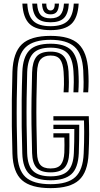

<svg xmlns="http://www.w3.org/2000/svg" viewBox="-20 -1002 536 1032"><path d="M251.8 9.2Q146.2 9.2 98.1 -33.5Q50 -76.2 46.8 -176Q44.5 -251 43.6 -323Q42.8 -395 43.6 -467.6Q44.5 -540.2 46.8 -616.5Q50.5 -719 97.6 -764.1Q144.8 -809.2 251.8 -809.2Q356.8 -809.2 402.4 -765.2Q448 -721.2 454.2 -623.8Q456.2 -591.8 456.2 -564.8Q456.2 -537.8 454 -505.8H427.5Q429.5 -531.8 429.4 -561.4Q429.2 -591 427.5 -623Q422.5 -714 380.1 -751Q337.8 -788 251.8 -788Q161.2 -788 118.8 -749Q76.2 -710 73.2 -616.2Q70.8 -539 70 -467.6Q69.2 -396.2 70.1 -325.1Q71 -254 73.2 -176.8Q75.8 -88.8 117.2 -50.4Q158.8 -12 251.8 -12Q343.8 -12 384.9 -50.4Q426 -88.8 429.8 -176.8Q431.2 -207.8 431.9 -236.1Q432.5 -264.5 432.5 -293.4Q432.5 -322.2 431.5 -354.5H267V-377.5H457.2Q459.2 -325.5 459.1 -279.4Q459 -233.2 456.2 -176Q451.8 -77 404.5 -33.9Q357.2 9.2 251.8 9.2ZM251.8 -33Q175.8 -33 139 -65.6Q102.2 -98.2 99.8 -178Q97.5 -247 96.6 -318.8Q95.8 -390.5 96.5 -464.9Q97.2 -539.2 100 -615.5Q103 -695 137.6 -731Q172.2 -767 251.8 -767Q327.2 -767 361.9 -733.4Q396.5 -699.8 401.2 -621.2Q403.2 -588.5 403.2 -562.8Q403.2 -537 401 -505.8H374.8Q376.5 -533.8 376.6 -560Q376.8 -586.2 374.8 -619.5Q370.5 -687.8 342 -716.8Q313.5 -745.8 251.8 -745.8Q186 -745.8 157.4 -714.4Q128.8 -683 126.2 -614.8Q124 -543 123.1 -472.2Q122.2 -401.5 123 -328.9Q123.8 -256.2 126 -178.5Q128.5 -110 158.8 -82.1Q189 -54.2 251.8 -54.2Q316.5 -54.2 345.2 -83.6Q374 -113 377 -179.2Q378.2 -209.2 379 -241.1Q379.8 -273 379.5 -308.8H267V-331.5H406Q406 -295.2 405.4 -253.6Q404.8 -212 403.5 -178.5Q400 -98.2 363.4 -65.6Q326.8 -33 251.8 -33ZM251.8 -75.5Q199.8 -75.5 177 -100Q154.2 -124.5 152.5 -179.2Q150 -263.8 149.2 -333.6Q148.5 -403.5 149.5 -470.6Q150.5 -537.8 152.5 -613Q154.2 -670.2 176.1 -697.4Q198 -724.5 251.8 -724.5Q300.2 -724.5 322.5 -699.6Q344.8 -674.8 348.5 -617.5Q350.2 -587 350.2 -561.4Q350.2 -535.8 348.2 -505.8H321.8Q323.5 -530.2 323.8 -547.6Q324 -565 323.5 -580.9Q323 -596.8 321.8 -616.5Q318.8 -660.5 303.5 -682Q288.2 -703.5 251.8 -703.5Q217.5 -703.5 199.1 -683.8Q180.8 -664 179 -611.5Q176.8 -538.5 175.9 -468.8Q175 -399 176 -327.9Q177 -256.8 179 -179.5Q180.2 -135.8 196.9 -116.1Q213.5 -96.5 251.8 -96.5Q292 -96.5 307.9 -118.1Q323.8 -139.8 325.8 -182Q326.8 -200.2 326.5 -223Q326.2 -245.8 325.8 -262.8H267V-285.8H353Q353.5 -239 353.1 -216.6Q352.8 -194.2 352.2 -181Q349.8 -125.5 326.8 -100.5Q303.8 -75.5 251.8 -75.5ZM251.5 -840Q174.2 -840 139.1 -873.1Q104 -906.2 100.2 -982.5H126.8Q129.8 -917.5 158.9 -889.4Q188 -861.2 251.5 -861.2Q314.8 -861.2 343.8 -889.4Q372.8 -917.5 376.5 -982.5H402.8Q398.5 -906.2 363.4 -873.1Q328.2 -840 251.5 -840ZM251.5 -882.2Q201.5 -882.2 178.6 -905.5Q155.8 -928.8 153.2 -982.5H179.5Q181.8 -940.2 198.4 -921.9Q215 -903.5 251.5 -903.5Q287.8 -903.5 304.5 -921.9Q321.2 -940.2 323.8 -982.5H350Q347 -928.8 324.1 -905.5Q301.2 -882.2 251.5 -882.2ZM251.5 -924.8Q228.8 -924.8 218.1 -938.1Q207.5 -951.5 205.8 -982.5H229Q228.8 -963 235 -954.4Q241.2 -945.8 251.5 -945.8Q262.2 -945.8 268.4 -954.4Q274.5 -963 274.2 -982.5H297.2Q295.5 -951.5 284.9 -938.1Q274.2 -924.8 251.5 -924.8Z"/></svg>

Font: Big Shoulders Inline Text Thin ExtraBold
Style: Regular
Weight: 800
Version: Version 2.002